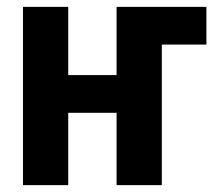

<svg xmlns="http://www.w3.org/2000/svg" viewBox="-20 -540 640 560"><path d="M47 0V-520H179V-321H320V-520H582V-410H452V0H320V-211H179V0Z"/></svg>

Font: Iosevka Custom XBdEx
Style: Regular
Weight: 800
Width: 7
Monospace: yes
Designer: Belleve Invis
Foundry: Belleve Invis
Version: Version 11.2.4; ttfautohint (v1.8.4)